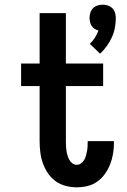

<svg xmlns="http://www.w3.org/2000/svg" viewBox="-20 -791 540 819"><path d="M407 -562 363 -604Q376 -616 385 -630.5Q394 -645 400 -661Q391 -663 383.5 -668Q376 -673 371 -680.5Q366 -688 364 -697Q362 -706 362 -715Q362 -726 365.5 -737Q369 -748 377 -756Q385 -764 396 -767.5Q407 -771 418 -771Q429 -771 440 -767.5Q451 -764 459 -756Q467 -748 470.5 -737Q474 -726 474 -715Q474 -693 470 -672Q466 -651 457 -631.5Q448 -612 435.5 -594.5Q423 -577 407 -562ZM307 8Q284 8 260.5 2Q237 -4 217.5 -18Q198 -32 184.5 -52Q171 -72 163 -94.5Q155 -117 152 -141Q149 -165 149 -189V-424H70V-520H149V-735H261V-520H420V-424H261V-189Q261 -178 261.5 -168Q262 -158 263.5 -148Q265 -138 268 -128Q271 -118 275.5 -109.5Q280 -101 288.5 -94.5Q297 -88 307 -88Q317 -88 325.5 -94Q334 -100 339 -108.5Q344 -117 346.5 -126.5Q349 -136 351 -145.5Q353 -155 353.5 -165Q354 -175 354 -184V-189H466V-180Q466 -157 462 -134Q458 -111 449.5 -89.5Q441 -68 427.5 -49Q414 -30 395 -16.5Q376 -3 353.5 2.5Q331 8 307 8Z"/></svg>

Font: Iosevka Term Curly
Style: Bold
Weight: 700
Designer: Belleve Invis
Foundry: Belleve Invis
Version: Version 32.3.0